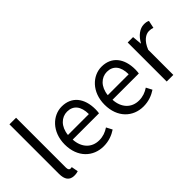

<svg xmlns="http://www.w3.org/2000/svg" viewBox="-53 -1336 1889 1889"><g transform="rotate(-45 891.0 -391.5)"><path d="M188 13C213 13 228 9 241 5L228 -65C218 -63 214 -63 209 -63C195 -63 184 -74 184 -102V-796H92V-108C92 -31 120 13 188 13Z M596 13C669 13 727 -11 774 -42L742 -103C701 -76 659 -60 606 -60C503 -60 432 -134 426 -250H792C794 -264 796 -282 796 -302C796 -457 718 -557 579 -557C455 -557 336 -448 336 -271C336 -92 451 13 596 13ZM425 -315C436 -423 504 -484 581 -484C666 -484 716 -425 716 -315Z M1150 13C1223 13 1281 -11 1328 -42L1296 -103C1255 -76 1213 -60 1160 -60C1057 -60 986 -134 980 -250H1346C1348 -264 1350 -282 1350 -302C1350 -457 1272 -557 1133 -557C1009 -557 890 -448 890 -271C890 -92 1005 13 1150 13ZM979 -315C990 -423 1058 -484 1135 -484C1220 -484 1270 -425 1270 -315Z M1484 0H1576V-349C1612 -441 1667 -475 1712 -475C1735 -475 1747 -472 1765 -466L1782 -545C1765 -554 1748 -557 1724 -557C1664 -557 1608 -513 1570 -444H1568L1559 -543H1484Z"/></g></svg>

Font: Source Han Sans KR
Style: Regular
Weight: 400
Designer: Ryoko NISHIZUKA 西塚涼子 (kana, bopomofo & ideographs); Paul D. Hunt (Latin, Greek & Cyrillic); Sandoll Communications 산돌커뮤니
Foundry: Adobe
Version: Version 2.004;hotconv 1.0.118;makeotfexe 2.5.65603